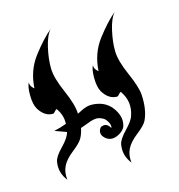

<svg xmlns="http://www.w3.org/2000/svg" viewBox="-92 -612 703 752"><g transform="rotate(-15 260.0 -236.0)"><path d="M440 -530Q421 -509 410.5 -462.5Q400 -416 401 -378Q402 -340 428.5 -280Q455 -220 457 -189Q461 -127 441 -86Q432 -69 401 -45Q370 -21 358 3Q346 27 350 58Q322 23 329 -20Q332 -40 361.5 -70.5Q391 -101 396 -120Q414 -173 382 -219Q380 -222 373.5 -214.5Q367 -207 364 -206Q329 -205 306 -243Q295 -262 294.5 -298Q294 -334 303 -350Q301 -334 318 -321Q322 -393 363 -446.5Q404 -500 440 -530ZM180 -530Q161 -509 150.5 -462.5Q140 -416 141 -378Q142 -340 169 -279Q196 -218 197 -181Q221 -194 236.5 -198.5Q252 -203 273 -200Q319 -194 343.5 -156Q368 -118 354 -83Q346 -69 329 -60Q312 -51 298 -52.5Q284 -54 273.5 -64Q263 -74 262 -83.5Q261 -93 265.5 -101Q270 -109 277 -110Q296 -116 309 -93Q313 -103 305 -117.5Q297 -132 287 -137Q277 -142 269.5 -143.5Q262 -145 253 -143.5Q244 -142 238 -140Q232 -138 218 -132.5Q204 -127 194 -124Q190 -103 181 -86Q172 -69 141 -45Q110 -21 98 3Q86 27 90 58Q62 23 69 -20Q72 -40 102 -70.5Q132 -101 137 -123Q128 -126 112.5 -132Q97 -138 90 -140Q118 -146 141 -155Q143 -189 122 -219Q120 -222 113.5 -214.5Q107 -207 104 -206Q69 -205 46 -243Q35 -262 34.5 -298Q34 -334 43 -350Q41 -334 58 -321Q62 -393 103 -446.5Q144 -500 180 -530Z"/></g></svg>

Font: SOV_mook
Style: Book
Weight: 400
Version: Version 1.00